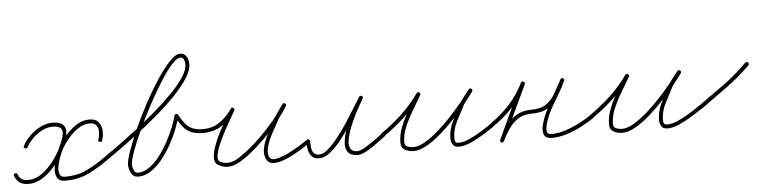

<svg xmlns="http://www.w3.org/2000/svg" viewBox="-49 -728 3658 926"><g transform="rotate(-5 1780.0 -265.5)"><path d="M69 -167Q64 -158 56 -163Q47 -167 52 -175Q65 -200 88 -222.5Q111 -245 139.5 -259.5Q168 -274 197 -274Q233 -274 247.5 -261Q262 -248 261.5 -227Q261 -206 252.5 -182Q244 -158 234 -136Q220 -105 193 -71Q166 -37 131.5 -13.5Q97 10 59 10Q33 10 17.5 0Q2 -10 -8 -33Q-8 -33 -8 -33Q-8 -33 -8 -33Q-12 -42 -3 -46Q6 -49 9 -41Q17 -22 28 -15.5Q39 -9 59 -9Q93 -9 124.5 -31.5Q156 -54 180 -85.5Q204 -117 217 -144Q225 -161 233 -180Q241 -199 243.5 -216.5Q246 -234 236 -244.5Q226 -255 197 -255Q172 -255 146.5 -242Q121 -229 100.5 -208.5Q80 -188 69 -167Q69 -167 69 -167Q69 -167 69 -167ZM418 -162Q409 -165 412 -174Q418 -191 418.5 -210Q419 -229 409.5 -242Q400 -255 376 -255Q346 -255 318 -235Q290 -215 268 -187.5Q246 -160 234 -136Q230 -128 222 -107.5Q214 -87 209.5 -64.5Q205 -42 210.5 -25.5Q216 -9 237 -9Q295 -9 340.5 -30.5Q386 -52 432 -85Q432 -85 432 -85Q432 -85 432 -85Q439 -90 445 -82Q450 -75 442 -69Q394 -35 346 -12.5Q298 10 237 10Q207 10 197 -8.5Q187 -27 190 -53.5Q193 -80 201.5 -105.5Q210 -131 217 -144Q231 -172 255.5 -202Q280 -232 311 -253Q342 -274 376 -274Q407 -274 421 -257Q435 -240 436.5 -215.5Q438 -191 430 -168Q427 -159 418 -162Z M442 -69Q435 -64 429 -72Q424 -79 432 -85Q455 -101 495.5 -130Q536 -159 584.5 -196Q633 -233 681.5 -274Q730 -315 771 -356Q812 -397 837 -434Q862 -471 862 -499Q862 -509 857.5 -521Q853 -533 840 -533Q823 -533 796 -502.5Q769 -472 738 -422Q707 -372 676 -314Q645 -256 619.5 -200.5Q594 -145 578.5 -101.5Q563 -58 563 -40Q563 -28 568.5 -13Q574 2 589 2Q618 2 645 -17.5Q672 -37 695.5 -68Q719 -99 738 -134.5Q757 -170 770 -202.5Q783 -235 788 -257Q789 -263 796 -264Q802 -265 805 -260Q820 -233 834 -215.5Q848 -198 868 -189Q888 -180 923 -180Q933 -180 933 -171Q933 -161 923 -161Q885 -161 861.5 -171Q838 -181 822 -201Q806 -221 789 -250Q786 -256 797 -257Q808 -259 806 -253Q800 -228 786.5 -192.5Q773 -157 752.5 -120Q732 -83 706.5 -51Q681 -19 651 1Q621 21 589 21Q565 21 554.5 1Q544 -19 544 -40Q544 -61 560 -106.5Q576 -152 602 -210Q628 -268 660 -327.5Q692 -387 725.5 -438Q759 -489 789 -520.5Q819 -552 840 -552Q862 -552 871.5 -534.5Q881 -517 881 -499Q881 -468 856 -429.5Q831 -391 790 -348.5Q749 -306 699.5 -264Q650 -222 600.5 -184Q551 -146 509.5 -116.5Q468 -87 442 -69Q442 -69 442 -69Q442 -69 442 -69Z M913 -162Q903 -162 904 -171Q904 -181 913 -180Q922 -180 930.5 -180.5Q939 -181 947 -182Q984 -189 1012.5 -212.5Q1041 -236 1061 -266Q1066 -274 1074 -269Q1082 -264 1077 -256Q1070 -243 1055 -217Q1040 -191 1023 -159.5Q1006 -128 993.5 -98Q981 -68 978 -45.5Q975 -23 988 -16Q1012 -5 1033.5 -8.5Q1055 -12 1075 -24.5Q1095 -37 1113 -51Q1148 -77 1185 -113Q1222 -149 1255 -188.5Q1288 -228 1311 -266Q1316 -274 1324 -268Q1332 -263 1327 -256Q1316 -241 1305.5 -226Q1295 -211 1286 -195Q1286 -195 1286 -195Q1286 -196 1286 -196Q1278 -179 1264.5 -156Q1251 -133 1239 -107.5Q1227 -82 1222.5 -58Q1218 -34 1226 -17Q1233 -4 1252 -6Q1271 -8 1295.5 -18Q1320 -28 1345 -42Q1370 -56 1388.5 -68Q1407 -80 1414 -85Q1421 -90 1427 -82Q1432 -75 1424 -69Q1414 -62 1392.5 -48Q1371 -34 1344 -19.5Q1317 -5 1290 4.5Q1263 14 1241 12.5Q1219 11 1210 -9Q1199 -29 1203 -55Q1207 -81 1219 -108Q1231 -135 1245.5 -160.5Q1260 -186 1270 -204Q1270 -204 1270 -205Q1270 -205 1270 -205Q1279 -221 1290 -236Q1301 -251 1311 -266Q1316 -274 1324 -269Q1332 -264 1327 -256Q1304 -218 1270.5 -177Q1237 -136 1199 -99.5Q1161 -63 1125 -35Q1103 -19 1080 -5.5Q1057 8 1032 11Q1007 14 980 0Q960 -10 959.5 -35Q959 -60 971 -93Q983 -126 1000.5 -160Q1018 -194 1035 -222Q1052 -250 1061 -266Q1065 -274 1074 -268Q1082 -263 1077 -256Q1054 -222 1023 -196.5Q992 -171 951 -164Q941 -162 931.5 -161.5Q922 -161 913 -162Q913 -162 913 -162Q913 -162 913 -162Z M1410 -77Q1410 -86 1419 -86Q1429 -86 1429 -77Q1429 -63 1430.5 -47Q1432 -31 1440.5 -20Q1449 -9 1467 -9Q1487 -9 1511 -30Q1535 -51 1560.5 -83.5Q1586 -116 1609.5 -152Q1633 -188 1652 -219.5Q1671 -251 1683 -269Q1688 -277 1696 -272Q1704 -267 1699 -259Q1695 -252 1683 -231.5Q1671 -211 1657 -183Q1643 -155 1631.5 -125.5Q1620 -96 1615 -70Q1610 -44 1617.5 -27.5Q1625 -11 1649 -9Q1649 -9 1649 -9Q1649 -9 1649 -9Q1667 -9 1691.5 -24Q1716 -39 1740 -56.5Q1764 -74 1779 -85Q1786 -90 1792 -82Q1797 -75 1789 -69Q1772 -57 1747.5 -38.5Q1723 -20 1696.5 -5Q1670 10 1649 10Q1649 10 1649 9Q1649 9 1649 9Q1617 8 1604.5 -10Q1592 -28 1594.5 -56Q1597 -84 1608 -116Q1619 -148 1634 -179Q1649 -210 1662.5 -234Q1676 -258 1683 -269Q1688 -277 1696 -272Q1704 -267 1699 -259Q1686 -239 1666 -205.5Q1646 -172 1621.5 -135Q1597 -98 1570.5 -65Q1544 -32 1517.5 -11.5Q1491 9 1467 9Q1442 9 1430 -4Q1418 -17 1414 -37Q1410 -57 1410 -77Q1410 -77 1410 -77Q1410 -77 1410 -77Z M1786 -69Q1779 -64 1773 -72Q1768 -79 1776 -85Q1828 -121 1876 -165.5Q1924 -210 1961 -263Q1966 -270 1974 -265Q1982 -260 1977 -252Q1959 -220 1936.5 -183Q1914 -146 1897.5 -107.5Q1881 -69 1881 -32Q1881 -15 1895.5 -10Q1910 -5 1923 -5Q1949 -5 1981.5 -24.5Q2014 -44 2048.5 -74.5Q2083 -105 2115 -140Q2147 -175 2172.5 -206.5Q2198 -238 2212 -259Q2218 -266 2225 -260Q2233 -254 2227 -247Q2217 -234 2206 -220.5Q2195 -207 2186 -192Q2186 -192 2186 -192Q2186 -193 2186 -193Q2167 -155 2145 -114Q2123 -73 2123 -30Q2123 -20 2126 -14Q2126 -14 2126 -14Q2126 -15 2126 -15Q2130 -9 2132.5 -8Q2135 -7 2143 -7Q2166 -7 2196.5 -21Q2227 -35 2256.5 -53.5Q2286 -72 2304 -85Q2311 -90 2317 -82Q2322 -75 2314 -69Q2295 -56 2264 -36.5Q2233 -17 2200.5 -2.5Q2168 12 2143 12Q2131 12 2123.5 8.5Q2116 5 2110 -5Q2110 -5 2110 -6Q2110 -6 2110 -6Q2104 -16 2104 -30Q2104 -76 2126.5 -119Q2149 -162 2170 -201Q2170 -201 2170 -202Q2170 -202 2170 -202Q2179 -217 2190.5 -231Q2202 -245 2213 -259Q2218 -266 2226 -261Q2233 -255 2228 -247Q2212 -225 2185.5 -192Q2159 -159 2126 -123.5Q2093 -88 2057 -56.5Q2021 -25 1986.5 -5.5Q1952 14 1923 14Q1901 14 1881.5 4Q1862 -6 1862 -32Q1862 -71 1878.5 -111.5Q1895 -152 1918 -190Q1941 -228 1961 -262Q1965 -270 1974 -264Q1982 -259 1977 -251Q1939 -198 1889.5 -152Q1840 -106 1786 -69Q1786 -69 1786 -69Q1786 -69 1786 -69Z M2313 -69Q2306 -64 2300 -72Q2295 -79 2303 -85Q2358 -124 2396.5 -166Q2435 -208 2467 -269Q2471 -277 2479 -273Q2488 -269 2484 -260Q2453 -194 2422 -128Q2391 -62 2360 4Q2356 13 2347 8Q2339 4 2343 -4Q2360 -38 2381 -68Q2402 -98 2431.5 -116.5Q2461 -135 2504 -135Q2550 -135 2576.5 -153Q2603 -171 2620.5 -201.5Q2638 -232 2658 -269Q2662 -277 2670 -273Q2678 -269 2675 -261Q2659 -226 2638.5 -193Q2618 -160 2600 -126Q2582 -92 2572 -55Q2568 -38 2570 -24Q2572 -10 2594 -10Q2624 -10 2659.5 -21.5Q2695 -33 2728.5 -50Q2762 -67 2786 -85Q2786 -85 2786 -85Q2786 -85 2786 -85Q2794 -90 2800 -83Q2805 -75 2798 -69Q2772 -51 2736.5 -32.5Q2701 -14 2663.5 -2.5Q2626 9 2594 9Q2565 9 2556 -7Q2547 -23 2552.5 -50Q2558 -77 2572 -109Q2586 -141 2603.5 -172Q2621 -203 2636 -229Q2651 -255 2657 -268Q2661 -277 2670 -272Q2679 -268 2674 -260Q2653 -220 2633.5 -187Q2614 -154 2584.5 -135Q2555 -116 2504 -116Q2465 -116 2438.5 -98.5Q2412 -81 2393.5 -54Q2375 -27 2360 4Q2356 13 2347 9Q2339 4 2343 -4Q2374 -70 2404.5 -136Q2435 -202 2466 -269Q2470 -277 2479 -273Q2488 -268 2483 -260Q2451 -197 2411 -153Q2371 -109 2313 -69Q2313 -69 2313 -69Q2313 -69 2313 -69Z M2796 -69Q2789 -64 2783 -72Q2778 -79 2786 -85Q2838 -121 2886 -165.5Q2934 -210 2971 -263Q2976 -270 2984 -265Q2992 -260 2987 -252Q2969 -220 2946.5 -183Q2924 -146 2907.5 -107.5Q2891 -69 2891 -32Q2891 -15 2905.5 -10Q2920 -5 2933 -5Q2959 -5 2991.5 -24.5Q3024 -44 3058.5 -74.5Q3093 -105 3125 -140Q3157 -175 3182.5 -206.5Q3208 -238 3222 -259Q3228 -266 3235 -260Q3243 -254 3237 -247Q3227 -234 3216 -220.5Q3205 -207 3196 -192Q3196 -192 3196 -192Q3196 -193 3196 -193Q3177 -155 3155 -114Q3133 -73 3133 -30Q3133 -20 3136 -14Q3136 -14 3136 -14Q3136 -15 3136 -15Q3140 -9 3142.5 -8Q3145 -7 3153 -7Q3176 -7 3206.5 -21Q3237 -35 3266.5 -53.5Q3296 -72 3314 -85Q3321 -90 3327 -82Q3332 -75 3324 -69Q3305 -56 3274 -36.5Q3243 -17 3210.5 -2.5Q3178 12 3153 12Q3141 12 3133.5 8.5Q3126 5 3120 -5Q3120 -5 3120 -6Q3120 -6 3120 -6Q3114 -16 3114 -30Q3114 -76 3136.5 -119Q3159 -162 3180 -201Q3180 -201 3180 -202Q3180 -202 3180 -202Q3189 -217 3200.5 -231Q3212 -245 3223 -259Q3228 -266 3236 -261Q3243 -255 3238 -247Q3222 -225 3195.5 -192Q3169 -159 3136 -123.5Q3103 -88 3067 -56.5Q3031 -25 2996.5 -5.5Q2962 14 2933 14Q2911 14 2891.5 4Q2872 -6 2872 -32Q2872 -71 2888.5 -111.5Q2905 -152 2928 -190Q2951 -228 2971 -262Q2975 -270 2984 -264Q2992 -259 2987 -251Q2949 -198 2899.5 -152Q2850 -106 2796 -69Q2796 -69 2796 -69Q2796 -69 2796 -69Z M3310 -70Q3305 -78 3312 -83Q3374 -127 3436.5 -172Q3499 -217 3552 -271Q3552 -271 3552 -271Q3552 -271 3552 -271Q3559 -277 3566 -271Q3572 -264 3566 -257Q3512 -203 3448.5 -157.5Q3385 -112 3324 -68Q3316 -62 3310 -70Z"/></g></svg>

Font: FRB American Cursive Guidelines Arrows Extralight
Style: Italic
Weight: 200
Italic angle: -25°
Version: Version 2.0;Modular Font Editor K font №1